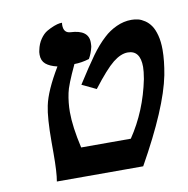

<svg xmlns="http://www.w3.org/2000/svg" viewBox="-68 -628 681 694"><g transform="rotate(-10 272.5 -281.0)"><path d="M101.1 -275.9Q111.8 -328.6 160.2 -409.2Q132.8 -415.5 118.4 -427.7Q104 -439.9 104 -461.9Q104 -473.1 106 -479Q110.4 -501.5 122.1 -518.3Q133.8 -535.2 147.5 -543Q161.1 -550.8 174.1 -555.7Q187 -560.5 195.3 -561.5L204.1 -562Q203.1 -559.1 203.1 -553.2Q203.1 -524.4 228 -522.9Q293.9 -520 293.9 -474.1Q293.9 -462.9 293 -458Q287.6 -434.6 276.9 -416Q248 -407.2 222.2 -407.2Q188 -334.5 183.1 -308.1Q175.8 -273.4 175.8 -238.8Q175.8 -184.6 193.8 -106H376Q437 -196.3 460 -310.1Q464.8 -338.4 464.8 -354Q464.8 -415 418.9 -415Q393.6 -415 364.7 -392.1Q335.9 -369.1 286.1 -304.2L233.9 -329.1Q273.4 -391.1 298.8 -426.3Q324.2 -461.4 350.1 -484.9Q370.1 -503.9 397.2 -516.4Q424.3 -528.8 452.1 -528.8Q465.3 -528.8 477.1 -525.9Q488.8 -522.9 501.5 -514.4Q514.2 -505.9 523.4 -492.4Q532.7 -479 538.8 -456.1Q544.9 -433.1 544.9 -402.8Q544.9 -362.8 535.2 -311Q512.2 -194.8 402.8 0H85.9Q91.8 -32.2 91.8 -103V-119.1V-124V-143.1Q91.8 -233.4 101.1 -275.9Z"/></g></svg>

Font: Linux Libertine
Style: Bold Italic
Weight: 700
Italic angle: -11.5°
Designer: Philipp H. Poll
Foundry: Philipp H. Poll
Version: Version 4.0.5